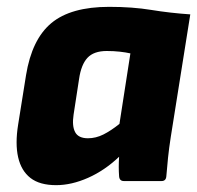

<svg xmlns="http://www.w3.org/2000/svg" viewBox="-20 -529 576 561"><path d="M144 12Q96 12 69 -9Q42 -30 33 -69.5Q24 -109 33 -165L56 -309Q73 -414 130 -461.5Q187 -509 299 -509Q367 -509 422 -500Q477 -491 536 -487L479 -129Q474 -97 471 -68.5Q468 -40 466 -14Q465 0 452 0H342Q329 0 328 -14Q327 -27 327 -41.5Q327 -56 328 -71Q286 -31 237.5 -9.5Q189 12 144 12ZM237 -125Q260 -125 282 -136Q304 -147 329 -167L361 -373Q348 -376 330 -378Q312 -380 292 -380Q254 -380 235.5 -360Q217 -340 211 -298L195 -194Q190 -161 199.5 -143Q209 -125 237 -125Z"/></svg>

Font: Sofia Sans Black
Style: Italic
Weight: 900
Italic angle: -9°
Version: Version 4.100-B